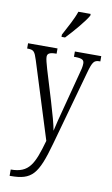

<svg xmlns="http://www.w3.org/2000/svg" viewBox="-107 -819 649 1111"><g transform="rotate(10 217.5 -264.0)"><path d="M189 -619V-606H210C253 -651 313 -721 332 -756V-766H260C245 -721 218 -674 189 -619ZM33 201V238H38C164 238 197 198 249 11L371 -427C390 -496 399 -505 432 -505H435V-536H280V-505H290C330 -504 340 -496 340 -475C340 -458 335 -437 328 -413L273 -203C258 -147 246 -100 238 -63C232 -98 216 -156 194 -229L140 -407C131 -439 124 -463 124 -477C124 -495 134 -505 175 -505H178V-536H5V-505H7C44 -505 50 -497 66 -447L207 2C167 143 141 201 33 201Z"/></g></svg>

Font: Noto Serif Armenian ExtraCondensed Light
Style: Regular
Weight: 300
Width: 2
Designer: Monotype Design Team
Foundry: Monotype Imaging Inc.
Version: Version 2.008